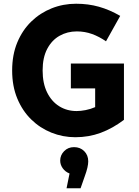

<svg xmlns="http://www.w3.org/2000/svg" viewBox="-20 -722 743 1027"><path d="M45 -345Q45 -429 72.5 -495Q100 -561 147.5 -607Q195 -653 256.5 -677.5Q318 -702 387 -702Q452 -702 509 -686Q566 -670 623 -637L547 -501Q511 -526 472.5 -540Q434 -554 391 -554Q340 -554 298.5 -530.5Q257 -507 232.5 -460.5Q208 -414 208 -345Q208 -276 232 -227.5Q256 -179 297 -153.5Q338 -128 390 -128Q411 -128 437.5 -133Q464 -138 489 -149V-249H359V-382H643V-81Q582 -35 518.5 -11.5Q455 12 383 12Q316 12 255 -12.5Q194 -37 147 -83Q100 -129 72.5 -195Q45 -261 45 -345ZM452 141Q452 155 447.5 175Q443 195 433 222L411 285H336L352 206Q329 197 315.5 178Q302 159 302 137Q302 108 323 86.5Q344 65 376 65Q409 65 430.5 86.5Q452 108 452 141Z"/></svg>

Font: Radio Canada
Style: Regular
Weight: 400
Designer: Charles Daoud, Etienne Aubert Bonn, Alexandre Saumier Demers, Jacques Le Bailly
Foundry: Radio-Canada
Version: Version 2.104;gftools[0.9.28.dev5+ged2979d]